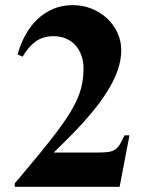

<svg xmlns="http://www.w3.org/2000/svg" viewBox="-20 -723 570 743"><path d="M442.9 0H37.1V-13.2Q90.3 -76.2 130.9 -125.5Q171.4 -174.8 201.2 -214.4Q231 -253.9 250.5 -285.9Q270 -317.9 281.7 -346.4Q293.5 -375 298.3 -402.1Q303.2 -429.2 303.2 -459Q303.2 -484.4 295.4 -507.1Q287.6 -529.8 272.9 -546.6Q258.3 -563.5 236.6 -573.2Q214.8 -583 187 -583Q146 -583 116.9 -561.5Q87.9 -540 67.9 -503.9L47.9 -512.2Q59.1 -552.7 78.4 -587.6Q97.7 -622.6 124.5 -648.2Q151.4 -673.8 185.8 -688.5Q220.2 -703.1 262.2 -703.1Q300.8 -703.1 335 -689.2Q369.1 -675.3 394.5 -651.6Q419.9 -627.9 434.6 -596.2Q449.2 -564.5 449.2 -528.8Q449.2 -492.7 437 -456.3Q424.8 -419.9 404.3 -384.5Q383.8 -349.1 357.2 -314.7Q330.6 -280.3 301.5 -248.3Q272.5 -216.3 243.2 -187.3Q213.9 -158.2 188 -132.8H359.9Q384.8 -132.8 399.9 -135Q415 -137.2 425.5 -144.3Q436 -151.4 443.8 -164.3Q451.7 -177.2 461.9 -199.2H481Z"/></svg>

Font: Tai Heritage Pro
Style: Bold
Weight: 700
Designer: Faah Baccam, Walt Agee, Victor Gaultney, Annie Olsen, Eric Hays
Foundry: SIL International
Version: Version 2.600